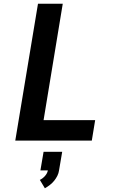

<svg xmlns="http://www.w3.org/2000/svg" viewBox="-20 -755 640 1031"><path d="M62 0 184 -735H317L214 -110H491L473 0ZM221 256 194 211Q209 204 221.5 190Q234 176 237 160H197L214 60H314L297 160Q295 175 288 189Q281 203 271 215.5Q261 228 248 238Q235 248 221 256Z"/></svg>

Font: Iosevka SS04 XBd Ex Obl
Style: Regular
Weight: 800
Width: 7
Italic angle: -9°
Monospace: yes
Designer: Belleve Invis
Foundry: Belleve Invis
Version: Version 19.0.0; ttfautohint (v1.8.4)